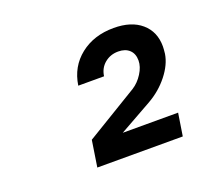

<svg xmlns="http://www.w3.org/2000/svg" viewBox="-82 -955 764 665"><g transform="rotate(-20 300.0 -622.5)"><path d="M173 -405 188 -502 381 -619Q403 -633 418.5 -657.5Q434 -682 434 -705Q434 -730 419 -744Q404 -758 378 -758Q349 -758 328 -740.5Q307 -723 303 -694H208Q218 -761 268 -800.5Q318 -840 391 -840Q456 -840 493 -808Q530 -776 530 -722Q530 -713 528 -695Q522 -657 492 -619Q462 -581 418 -556L297 -488H501L488 -405Z"/></g></svg>

Font: JetBrains Mono Extra Bold
Style: Italic
Weight: 800
Italic angle: -9°
Monospace: yes
Designer: Philipp Nurullin, Konstantin Bulenkov
Foundry: JetBrains
Version: 2.002